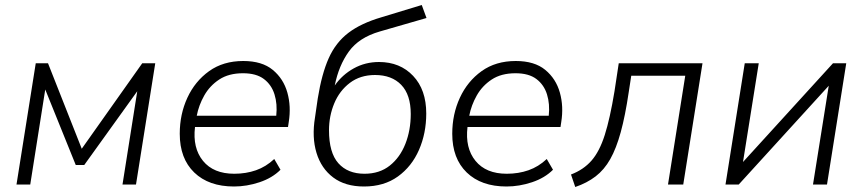

<svg xmlns="http://www.w3.org/2000/svg" viewBox="-20 -738 3451 768"><path d="M46 0 123 -485H172L307 -143L549 -485H601L524 0H470L529 -373L317 -78H283L161 -380L101 0Z M916 8Q815 8 757 -48Q699 -104 699 -203Q699 -281 729.5 -347Q760 -413 816.5 -453.5Q873 -494 953 -494Q1028 -494 1071 -458.5Q1114 -423 1129.5 -367.5Q1145 -312 1135 -250L1132 -230H760Q750 -146 792 -94.5Q834 -43 917 -43Q964 -43 1004 -57Q1044 -71 1077 -102L1102 -59Q1069 -26 1018 -9Q967 8 916 8ZM952 -445Q895 -445 857 -420Q819 -395 797 -356Q775 -317 767 -275H1085Q1090 -322 1078 -360.5Q1066 -399 1035.5 -422Q1005 -445 952 -445Z M1436 8Q1361 8 1313 -28Q1265 -64 1246 -126.5Q1227 -189 1240 -268L1251 -344Q1267 -443 1295 -505.5Q1323 -568 1373.5 -606.5Q1424 -645 1506 -669L1667 -718L1686 -666L1499 -612Q1416 -588 1375.5 -532Q1335 -476 1319 -396Q1349 -439 1395 -464.5Q1441 -490 1496 -490Q1580 -490 1632.5 -434.5Q1685 -379 1685 -284Q1685 -205 1656 -138.5Q1627 -72 1571.5 -32Q1516 8 1436 8ZM1438 -43Q1498 -43 1539 -75.5Q1580 -108 1601.5 -162.5Q1623 -217 1623 -282Q1623 -359 1585 -398.5Q1547 -438 1480 -438Q1421 -438 1379.5 -406.5Q1338 -375 1317 -324.5Q1296 -274 1296 -217Q1296 -127 1333.5 -85Q1371 -43 1438 -43Z M2006 8Q1905 8 1847 -48Q1789 -104 1789 -203Q1789 -281 1819.5 -347Q1850 -413 1906.5 -453.5Q1963 -494 2043 -494Q2118 -494 2161 -458.5Q2204 -423 2219.5 -367.5Q2235 -312 2225 -250L2222 -230H1850Q1840 -146 1882 -94.5Q1924 -43 2007 -43Q2054 -43 2094 -57Q2134 -71 2167 -102L2192 -59Q2159 -26 2108 -9Q2057 8 2006 8ZM2042 -445Q1985 -445 1947 -420Q1909 -395 1887 -356Q1865 -317 1857 -275H2175Q2180 -322 2168 -360.5Q2156 -399 2125.5 -422Q2095 -445 2042 -445Z M2281 10 2264 -40Q2314 -59 2346 -95.5Q2378 -132 2399 -198Q2420 -264 2438 -373L2455 -485H2790L2713 0H2652L2721 -435H2505L2495 -370Q2481 -275 2463 -209.5Q2445 -144 2421 -101.5Q2397 -59 2362.5 -32.5Q2328 -6 2281 10Z M2882 0 2959 -485H3015L2952 -90L3312 -485H3365L3288 0H3232L3295 -395L2935 0Z"/></svg>

Font: Nunito Sans Light
Style: Italic
Weight: 300
Italic angle: -9°
Designer: Vernon Adams
Foundry: Vernon Adams
Version: Version 3.006; ttfautohint (v1.8.3)